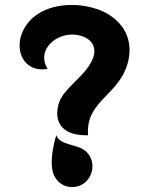

<svg xmlns="http://www.w3.org/2000/svg" viewBox="-20 -735 606 778"><path d="M173 -456C129 -524 195 -595 273 -595C282 -595 291 -594 300 -592C360 -578 397 -526 315 -436C259 -375 212 -347 212 -274C212 -231 241 -184 337 -187C325 -333 474 -348 502 -499C518 -594 465 -655 401 -687C365 -704 318 -715 271 -715C196 -715 119 -689 80 -623C35 -548 66 -454 150 -454C157 -454 165 -454 173 -456ZM273 23C250 23 231 15 215 -1C170 -43 196 -147 208 -187C224 -143 296 -154 331 -119C381 -69 347 23 273 23Z"/></svg>

Font: Mesarto
Style: Regular
Weight: 700
Designer: Mohamed Gaber
Foundry: Kief Type Foundry
Version: Version 2.020